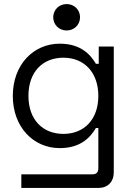

<svg xmlns="http://www.w3.org/2000/svg" viewBox="-20 -725 655 945"><path d="M308 -575C345 -575 374 -603 374 -640C374 -677 345 -705 308 -705C271 -705 242 -677 242 -640C242 -603 271 -575 308 -575ZM466 -496V-411H452C424 -459 375 -510 274 -510C144 -510 43 -406 43 -253C43 -100 144 4 274 4C375 4 424 -47 452 -95H464V103C464 123 454 133 436 133H85V200H465C510 200 540 170 540 123V-496ZM292 -66C191 -66 120 -135 120 -253C120 -372 191 -441 292 -441C395 -441 464 -368 464 -253C464 -138 395 -66 292 -66Z"/></svg>

Font: Space Text
Style: Regular
Weight: 400
Designer: Florian Karsten (Space Text), Colophon Foundry (Space Mono)
Foundry: Florian Karsten
Version: Version 1.003;PS 001.003;hotconv 1.0.88;makeotf.lib2.5.64775